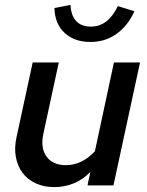

<svg xmlns="http://www.w3.org/2000/svg" viewBox="-20 -760 604 787"><path d="M38 0ZM221 -504 158 -213Q145 -154 170.5 -118.5Q196 -83 250 -83Q316 -83 369 -140Q389 -231 408 -322Q427 -413 447 -504H554Q527 -377 499.5 -252Q472 -127 445 0H339Q341 -14 344.5 -27.5Q348 -41 350 -55Q319 -23 281 -8Q243 7 203 7Q160 7 126.5 -8.5Q93 -24 72.5 -51.5Q52 -79 45 -116.5Q38 -154 48 -199Q65 -276 81 -351.5Q97 -427 114 -504ZM353 -651Q423 -651 463 -735Q480 -730 497 -724.5Q514 -719 531 -714Q504 -654 457.5 -621Q411 -588 351 -588Q285 -588 245 -625Q205 -662 203 -727Q220 -730 236 -733.5Q252 -737 269 -740Q271 -697 292 -674Q313 -651 353 -651Z"/></svg>

Font: Rosa Sans Medium
Style: Italic
Weight: 500
Italic angle: -12°
Designer: Pentagram / MCKL
Foundry: Pentagram / MCKL
Version: Version 1.005;September 16, 2019;FontCreator 11.5.0.2425 64-